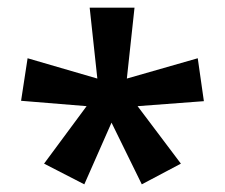

<svg xmlns="http://www.w3.org/2000/svg" viewBox="-20 -780 587 501"><path d="M331 -760 311 -575 496 -628 512 -516 339 -503 452 -353 350 -299 271 -460 200 -299 95 -353 206 -503 35 -517 52 -628 234 -575 214 -760Z"/></svg>

Font: Noto Sans Bassa Vah SemiBold
Style: Regular
Weight: 600
Designer: Monotype Design Team
Foundry: Monotype Imaging Inc.
Version: Version 2.002; ttfautohint (v1.8.4.7-5d5b)